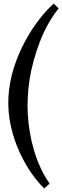

<svg xmlns="http://www.w3.org/2000/svg" viewBox="-20 -780 347 1071"><path d="M227 271Q191 237 154.5 184.5Q118 132 87.5 65Q57 -2 40 -79Q23 -156 27 -239Q32 -322 57 -401Q82 -480 119.5 -549Q157 -618 199 -672Q241 -726 280 -760L307 -733Q274 -692 247.5 -644Q221 -596 201.5 -544.5Q182 -493 167.5 -440.5Q153 -388 145 -336.5Q137 -285 135 -239Q132 -193 135 -142.5Q138 -92 146.5 -41.5Q155 9 170 59.5Q185 110 206.5 156.5Q228 203 257 244Z"/></svg>

Font: Lora Medium
Style: Italic
Weight: 500
Italic angle: -3°
Designer: Olga Karpushina, Alexei Vanyashin (Cyrillic)
Foundry: Cyreal
Version: Version 3.004